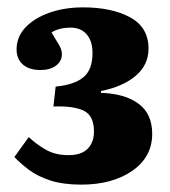

<svg xmlns="http://www.w3.org/2000/svg" viewBox="-20 -862 462 521"><path d="M200 -361Q151 -361 116 -372.5Q81 -384 58 -401.5Q35 -419 19 -436L58 -490Q78 -471 104 -456Q130 -441 166 -441Q201 -441 218 -458.5Q235 -476 235 -505Q235 -548 207.5 -561.5Q180 -575 125 -573L131 -627Q182 -632 206.5 -652.5Q231 -673 231 -718Q231 -751 215 -769Q199 -787 172 -787Q140 -787 120 -774Q129 -758 138.5 -743Q148 -728 148 -715Q148 -696 132 -684Q116 -672 90 -672Q59 -672 42 -687Q25 -702 25 -728Q25 -762 49 -787.5Q73 -813 114 -827.5Q155 -842 206 -842Q283 -842 333 -815Q383 -788 383 -730Q383 -686 348.5 -656.5Q314 -627 254 -615V-610Q319 -608 356 -580.5Q393 -553 393 -499Q393 -436 339 -398.5Q285 -361 200 -361Z"/></svg>

Font: Literata 36pt ExtraBold
Style: Regular
Weight: 800
Designer: Latin by Veronika Burian and Jose Scaglione. Greek by Irene Vlachou. Cyrillic by Vera Evstafieva.
Foundry: TypeTogether
Version: Version 3.002